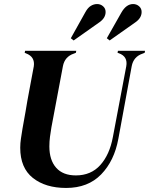

<svg xmlns="http://www.w3.org/2000/svg" viewBox="-20 -911 737 949"><path d="M307 18Q205 18 142.5 -31.5Q80 -81 80 -181Q80 -203 83.5 -226Q87 -249 91 -274L106 -358Q114 -408 125.5 -468Q137 -528 147 -583Q154 -630 109 -647L102 -650L104 -660H357L355 -650L345 -646Q300 -631 291 -584L234 -281Q230 -258 227 -234.5Q224 -211 224 -187Q224 -120 257.5 -82Q291 -44 355 -44Q430 -44 476 -95.5Q522 -147 538 -234L604 -583Q613 -632 567 -648L561 -650L563 -660H697L695 -650L685 -646Q640 -631 631 -584L565 -225Q545 -116 480 -49Q415 18 307 18ZM330 -722 402 -851Q414 -873 429 -882Q444 -891 460 -891Q477 -891 489.5 -880Q502 -869 502 -852Q502 -823 473 -802L344 -711ZM508 -722 580 -849Q604 -891 638 -891Q655 -891 667.5 -880Q680 -869 680 -852Q680 -823 651 -802L522 -711Z"/></svg>

Font: DM Serif Display
Style: Italic
Weight: 400
Italic angle: -12°
Designer: Colophon Foundry, Frank Grießhammer
Foundry: Colophon Foundry
Version: Version 5.100; ttfautohint (v1.8.2)